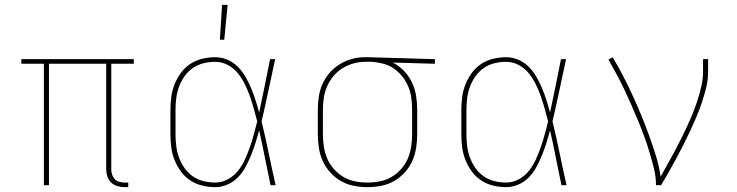

<svg xmlns="http://www.w3.org/2000/svg" viewBox="-20 -764 3040 792"><path d="M509 8H494Q479 8 464 3.5Q449 -1 438.5 -11Q428 -21 423 -36Q418 -51 418 -65V-501H182V0H161V-501H68V-520H532V-501H439V-65Q439 -54 442.5 -43.5Q446 -33 453.5 -25Q461 -17 472 -14Q483 -11 494 -11H509Z M868 8Q841 8 814 1.5Q787 -5 764.5 -20Q742 -35 726 -57Q710 -79 700 -104Q690 -129 686.5 -156Q683 -183 683 -210V-310Q683 -337 686.5 -364Q690 -391 700 -416Q710 -441 726 -463Q742 -485 764.5 -500Q787 -515 814 -521.5Q841 -528 868 -528Q894 -528 918.5 -517.5Q943 -507 961.5 -488Q980 -469 993 -446.5Q1006 -424 1016 -400Q1026 -376 1034 -351Q1042 -326 1049 -300Q1061 -355 1072 -410Q1083 -465 1094 -520H1115Q1101 -456 1087.5 -391.5Q1074 -327 1059 -263Q1075 -198 1088.5 -132Q1102 -66 1117 0H1096Q1084 -56 1073 -112.5Q1062 -169 1049 -226Q1042 -200 1034 -174.5Q1026 -149 1016 -124.5Q1006 -100 993.5 -76.5Q981 -53 962.5 -33.5Q944 -14 919 -3Q894 8 868 8ZM868 -11Q895 -11 920 -24.5Q945 -38 962 -59.5Q979 -81 990.5 -106.5Q1002 -132 1011 -157.5Q1020 -183 1027 -209.5Q1034 -236 1041 -263Q1034 -289 1027 -315Q1020 -341 1011 -366.5Q1002 -392 990 -416.5Q978 -441 961 -462Q944 -483 919.5 -496Q895 -509 868 -509Q843 -509 819 -503Q795 -497 775 -483Q755 -469 741 -449Q727 -429 718.5 -406Q710 -383 707 -358.5Q704 -334 704 -310V-210Q704 -186 707 -161.5Q710 -137 718.5 -114Q727 -91 741 -71Q755 -51 775 -37Q795 -23 819 -17Q843 -11 868 -11ZM887 -600 896 -744H919L905 -600Z M1496 8Q1468 8 1439.5 2.5Q1411 -3 1386.5 -17Q1362 -31 1342.5 -52.5Q1323 -74 1311.5 -99.5Q1300 -125 1295.5 -153.5Q1291 -182 1291 -210V-310Q1291 -337 1295 -364.5Q1299 -392 1310 -417Q1321 -442 1339 -463Q1357 -484 1380.5 -498.5Q1404 -513 1430.5 -520.5Q1457 -528 1484 -528H1500L1774 -520V-501L1600 -506Q1626 -493 1646.5 -471.5Q1667 -450 1679.5 -423.5Q1692 -397 1696.5 -368Q1701 -339 1701 -310V-210Q1701 -182 1696.5 -153.5Q1692 -125 1680.5 -99.5Q1669 -74 1649.5 -52.5Q1630 -31 1605.5 -17Q1581 -3 1552.5 2.5Q1524 8 1496 8ZM1496 -11Q1522 -11 1547.5 -16Q1573 -21 1595 -34Q1617 -47 1634.5 -66.5Q1652 -86 1662 -109.5Q1672 -133 1676 -158.5Q1680 -184 1680 -210V-310Q1680 -334 1677 -358Q1674 -382 1665 -404.5Q1656 -427 1641 -446.5Q1626 -466 1606.5 -480Q1587 -494 1563.5 -500.5Q1540 -507 1516 -509H1486Q1461 -509 1437 -502Q1413 -495 1392 -482Q1371 -469 1355 -449.5Q1339 -430 1329 -407Q1319 -384 1315.5 -359.5Q1312 -335 1312 -310V-210Q1312 -184 1316 -158.5Q1320 -133 1330 -109.5Q1340 -86 1357.5 -66.5Q1375 -47 1397 -34Q1419 -21 1444.5 -16Q1470 -11 1496 -11Z M2068 8Q2041 8 2014 1.5Q1987 -5 1964.5 -20Q1942 -35 1926 -57Q1910 -79 1900 -104Q1890 -129 1886.5 -156Q1883 -183 1883 -210V-310Q1883 -337 1886.5 -364Q1890 -391 1900 -416Q1910 -441 1926 -463Q1942 -485 1964.5 -500Q1987 -515 2014 -521.5Q2041 -528 2068 -528Q2094 -528 2118.5 -517.5Q2143 -507 2161.5 -488Q2180 -469 2193 -446.5Q2206 -424 2216 -400Q2226 -376 2234 -351Q2242 -326 2249 -300Q2261 -355 2272 -410Q2283 -465 2294 -520H2315Q2301 -456 2287.5 -391.5Q2274 -327 2259 -263Q2275 -198 2288.5 -132Q2302 -66 2317 0H2296Q2284 -56 2273 -112.5Q2262 -169 2249 -226Q2242 -200 2234 -174.5Q2226 -149 2216 -124.5Q2206 -100 2193.5 -76.5Q2181 -53 2162.5 -33.5Q2144 -14 2119 -3Q2094 8 2068 8ZM2068 -11Q2095 -11 2120 -24.5Q2145 -38 2162 -59.5Q2179 -81 2190.5 -106.5Q2202 -132 2211 -157.5Q2220 -183 2227 -209.5Q2234 -236 2241 -263Q2234 -289 2227 -315Q2220 -341 2211 -366.5Q2202 -392 2190 -416.5Q2178 -441 2161 -462Q2144 -483 2119.5 -496Q2095 -509 2068 -509Q2043 -509 2019 -503Q1995 -497 1975 -483Q1955 -469 1941 -449Q1927 -429 1918.5 -406Q1910 -383 1907 -358.5Q1904 -334 1904 -310V-210Q1904 -186 1907 -161.5Q1910 -137 1918.5 -114Q1927 -91 1941 -71Q1955 -51 1975 -37Q1995 -23 2019 -17Q2043 -11 2068 -11Z M2686 0Q2686 -35 2677.5 -69Q2669 -103 2659 -136.5Q2649 -170 2637 -202.5Q2625 -235 2611.5 -267.5Q2598 -300 2584 -332Q2570 -364 2555 -395.5Q2540 -427 2523.5 -457.5Q2507 -488 2490 -518L2507 -528Q2530 -490 2550.5 -450.5Q2571 -411 2589.5 -370.5Q2608 -330 2625 -289Q2642 -248 2657 -206.5Q2672 -165 2685.5 -122Q2699 -79 2705 -35Q2719 -61 2733.5 -86.5Q2748 -112 2762 -138Q2776 -164 2789 -190.5Q2802 -217 2814.5 -243.5Q2827 -270 2838 -297.5Q2849 -325 2858 -353Q2867 -381 2873.5 -410Q2880 -439 2880 -468V-520H2901V-468Q2901 -436 2893.5 -405Q2886 -374 2876 -343.5Q2866 -313 2853.5 -283.5Q2841 -254 2827.5 -225Q2814 -196 2799.5 -167.5Q2785 -139 2770 -111Q2755 -83 2739 -55Q2723 -27 2707 0Z"/></svg>

Font: Iosevka Thin Extended
Style: Regular
Weight: 100
Width: 7
Monospace: yes
Designer: Belleve Invis
Foundry: Belleve Invis
Version: Version 32.5.0; ttfautohint (v1.8.4)